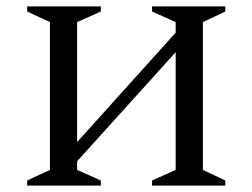

<svg xmlns="http://www.w3.org/2000/svg" viewBox="-20 -580 789 600"><path d="M65 0V-16L136 -49V-511L65 -544V-560H295V-544L221 -511V-136L529 -478V-511L455 -544V-560H684V-544L614 -511V-49L684 -16V0H455V-16L529 -49V-417L221 -76V-49L295 -16V0Z"/></svg>

Font: Spectral SC
Style: Regular
Weight: 400
Designer: Jean-Baptiste Levee
Foundry: Production Type
Version: Version 2.001